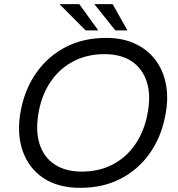

<svg xmlns="http://www.w3.org/2000/svg" viewBox="-20 -892 855 922"><path d="M365 10Q258 10 187 -38Q116 -86 87.5 -171.5Q59 -257 81 -367Q101 -468 156.5 -545.5Q212 -623 296.5 -666.5Q381 -710 490 -710Q569 -710 629 -682Q689 -654 727 -603.5Q765 -553 777.5 -484Q790 -415 773 -333Q753 -231 697.5 -153.5Q642 -76 558 -33Q474 10 365 10ZM372 -68Q456 -68 521 -102Q586 -136 628.5 -197.5Q671 -259 687 -339Q706 -430 686 -495.5Q666 -561 614 -596.5Q562 -632 482 -632Q399 -632 333.5 -598Q268 -564 225.5 -503Q183 -442 167 -361Q149 -269 169 -203.5Q189 -138 241.5 -103Q294 -68 372 -68ZM391 -746 266 -872H361L452 -746ZM534 -746 433 -872H521L592 -746Z"/></svg>

Font: REM Light
Style: Italic
Weight: 300
Italic angle: -11°
Designer: Octavio Pardo
Foundry: Ashler Design
Version: Version 1.005;gftools[0.9.28]